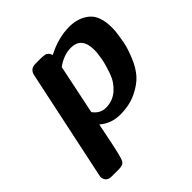

<svg xmlns="http://www.w3.org/2000/svg" viewBox="-178 -606 938 938"><g transform="rotate(-45 291.5 -137.0)"><path d="M26.9 158.2Q26.9 157.2 29.8 142.1L148.9 -420.9Q155.8 -458 192.9 -458H232.9Q234.9 -458 244.4 -457.5Q253.9 -457 259.5 -455.6Q265.1 -454.1 272.5 -447.5Q279.8 -440.9 283.2 -428.2Q361.3 -469.2 438 -469.2Q500 -469.2 541.5 -435.1Q583 -400.9 583 -318.8L582 -293Q577.1 -253.9 571 -222.9Q564.9 -191.9 545.9 -145Q526.9 -98.1 500 -67.1Q473.1 -36.1 424.1 -12.5Q375 11.2 311 11.2Q249 11.2 204.1 -27.8Q195.3 14.2 183.1 75.2Q166 159.2 157 177Q147.9 194.8 119.1 194.8H69.8Q44.9 194.8 35.9 183.1Q26.9 171.4 26.9 158.2ZM219.2 -98.1Q245.1 -62 285.2 -62Q332 -62 366.5 -92Q400.9 -122.1 416.5 -166Q432.1 -210 438.5 -243.9Q444.8 -277.8 444.8 -303.2Q444.8 -391.1 370.1 -391.1Q322.3 -391.1 272.9 -356Z"/></g></svg>

Font: CMU Sans Serif
Style: BoldOblique
Weight: 700
Italic angle: -12°
Version: Version 0.7.0